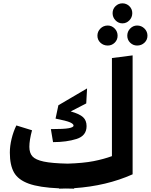

<svg xmlns="http://www.w3.org/2000/svg" viewBox="-20 -1113 904 1151"><path d="M775 -68Q618 2 425 15L424 18Q390 18 374 17Q361 18 335 18L334 16Q216 11 152.5 -12Q89 -35 64 -79Q39 -123 39 -198Q39 -238 49.5 -281Q60 -324 78 -361L172 -332Q156 -273 156 -233Q156 -196 174.5 -175.5Q193 -155 242 -144.5Q291 -134 386 -132Q480 -135 541 -147Q602 -159 651 -177V-765L775 -781ZM421 -360Q421 -370 400 -379.5Q379 -389 313 -402L330 -482L502 -583L497 -493L404 -445Q457 -430 478 -410.5Q499 -391 499 -357Q499 -299 439 -280Q379 -261 298 -261L285 -339Q364 -339 392.5 -344.5Q421 -350 421 -360ZM655 -1034Q655 -1059 672.5 -1076Q690 -1093 714 -1093Q738 -1093 755.5 -1076Q773 -1059 773 -1034Q773 -1009 755.5 -991Q738 -973 714 -973Q690 -973 672.5 -991Q655 -1009 655 -1034ZM564 -899Q564 -924 582 -942Q600 -960 626 -960Q650 -960 667.5 -942Q685 -924 685 -899Q685 -874 667.5 -857Q650 -840 626 -840Q600 -840 582 -857Q564 -874 564 -899ZM743 -899Q743 -924 760.5 -942Q778 -960 802 -960Q828 -960 846 -942Q864 -924 864 -899Q864 -874 846 -857Q828 -840 802 -840Q778 -840 760.5 -857Q743 -874 743 -899Z"/></svg>

Font: FiraGOUPP
Style: Bold
Weight: 700
Designer: bBox Type
Foundry: bBox Type GmbH
Version: Version 1.001